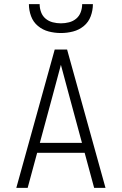

<svg xmlns="http://www.w3.org/2000/svg" viewBox="-20 -910 590 930"><path d="M59 0 245 -670H305L491 0H436L390 -170H160L114 0ZM377 -218 315 -447Q305 -484 295 -521.5Q285 -559 275 -596Q265 -559 255 -521.5Q245 -484 235 -447L173 -218ZM275 -750Q245 -750 216 -757.5Q187 -765 164 -784Q141 -803 130.5 -831.5Q120 -860 120 -890H172Q172 -870 179 -851Q186 -832 201 -819.5Q216 -807 235.5 -802Q255 -797 275 -797Q295 -797 314.5 -802Q334 -807 349 -819.5Q364 -832 371 -851Q378 -870 378 -890H430Q430 -860 419.5 -831.5Q409 -803 386 -784Q363 -765 334 -757.5Q305 -750 275 -750Z"/></svg>

Font: Lode Dark Term
Style: Regular
Weight: 400
Monospace: yes
Designer: Belleve Invis
Foundry: Belleve Invis
Version: Version 29.2.0